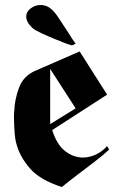

<svg xmlns="http://www.w3.org/2000/svg" viewBox="-20 -741 465 769"><path d="M299 -535 409 -362 189 -220Q207 -164 237 -139Q267 -114 300 -111Q303 -110 305 -110H311Q339 -110 365 -122.5Q391 -135 409 -156L417 -142Q401 -127 385 -114Q369 -101 352 -88Q319 -63 287.5 -39Q256 -15 228 8Q140 -20 99.5 -67Q59 -114 46 -164Q43 -174 41.5 -184Q40 -194 39 -204Q38 -219 37 -235Q36 -251 36 -268V-281Q36 -288 37 -295Q39 -345 56.5 -390.5Q74 -436 118 -456ZM268 -559Q258 -562 248 -565.5Q238 -569 228 -573Q223 -576 217 -578Q211 -580 206 -582Q172 -596 145 -608.5Q118 -621 110 -629Q97 -641 91 -652.5Q85 -664 85 -674Q85 -694 103 -707.5Q121 -721 143 -721H147Q150 -721 153 -720Q160 -719 167.5 -716Q175 -713 181 -708Q195 -699 215 -669Q235 -639 257 -605Q263 -595 269.5 -585Q276 -575 283 -566ZM181 -465V-244L283 -307Z"/></svg>

Font: Fette UNZ Fraktur
Style: Regular
Weight: 900
Foundry: UNZ1 Extensions by Catfonts.de
Version: Version 0.000 2012 initial release